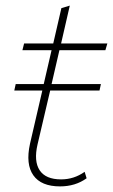

<svg xmlns="http://www.w3.org/2000/svg" viewBox="-20 -655 403 685"><path d="M356 -476H192L164 -355H340L335 -332H159L114 -140Q100 -80 121.5 -47.5Q143 -15 198 -15Q244 -15 282 -42L289 -19Q249 10 194 10Q127 10 99 -29.5Q71 -69 87 -142L131 -332H31L36 -355H136L164 -476H60L66 -500H170L199 -626L229 -635L198 -500H363Z"/></svg>

Font: Elaine Sans ExtraLight
Style: Italic
Weight: 275
Italic angle: -13°
Designer: Wei Huang
Foundry: Wei Huang
Version: Version 2.001;December 24, 2019;FontCreator 12.0.0.2547 64-b